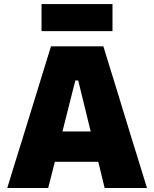

<svg xmlns="http://www.w3.org/2000/svg" viewBox="-20 -946 774 966"><path d="M16.5 0Q34 -57 53.5 -120.8Q73 -184.5 91 -241L166.5 -486Q187 -553 203.5 -606Q220 -659 236.5 -713H500Q517.5 -656.5 533.8 -603.5Q550 -550.5 570 -486L645 -241Q663.5 -182 682.8 -119.5Q702 -57 719.5 0H506.5Q493.5 -53.5 479.8 -110Q466 -166.5 453 -216.5L373.5 -541H359L278 -220.5Q265 -168 250.5 -110.5Q236 -53 222.5 0ZM210.5 -132 233.5 -284.5H528L546.5 -132ZM189 -789.5V-925.5Q229 -925.5 273.8 -925.5Q318.5 -925.5 367.5 -925.5Q416.5 -925.5 461.2 -925.5Q506 -925.5 546 -925.5V-789.5Q506 -789.5 461.2 -789.5Q416.5 -789.5 367.5 -789.5Q318.5 -789.5 273.8 -789.5Q229 -789.5 189 -789.5Z"/></svg>

Font: Commissioner Thin ExtraBold
Style: Regular
Weight: 800
Version: Version 1.000